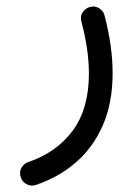

<svg xmlns="http://www.w3.org/2000/svg" viewBox="-20 -293 428 588"><path d="M252 -270.5Q240.8 -266.4 232.9 -255Q225 -243.6 229.2 -227.2Q252.3 -140 252.3 -68.4Q252.3 40.6 202.4 107.5Q152.5 174.4 66.2 203.4Q54 207.5 46.1 220Q38.3 232.5 43.4 249.6Q47.3 262.6 60.6 270.6Q74 278.5 90 273.3Q160.6 249.6 213.5 203.4Q266.3 157.2 295.6 89.1Q324.9 20.9 324.9 -68.4Q324.9 -151.2 300.2 -245.4Q298.1 -254.6 291.1 -261.8Q284.1 -268.9 274 -271.9Q263.9 -274.8 252 -270.5Z"/></svg>

Font: Mikhak VF
Style: Regular
Weight: 100
Designer: Amin Abedi
Version: Version 3.001